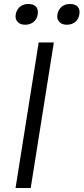

<svg xmlns="http://www.w3.org/2000/svg" viewBox="-20 -943 419 963"><path d="M58 0 174 -730H250L134 0ZM106 -819Q80 -819 68 -834Q58 -845 58 -861Q58 -866 59 -871Q63 -894 79.5 -908.5Q96 -923 122 -923Q149 -923 161 -909Q170 -898 170 -882Q170 -877 169 -871Q166 -848 149 -833.5Q132 -819 106 -819ZM315 -819Q289 -819 277 -834Q267 -845 267 -861Q267 -866 268 -871Q272 -894 288.5 -908.5Q305 -923 331 -923Q358 -923 370 -909Q379 -898 379 -882Q379 -877 378 -871Q375 -848 358 -833.5Q341 -819 315 -819Z"/></svg>

Font: Sora Light
Style: Italic
Weight: 300
Designer: Jonathan Barnbrook, Juli√°n Moncada
Version: Version 1.000